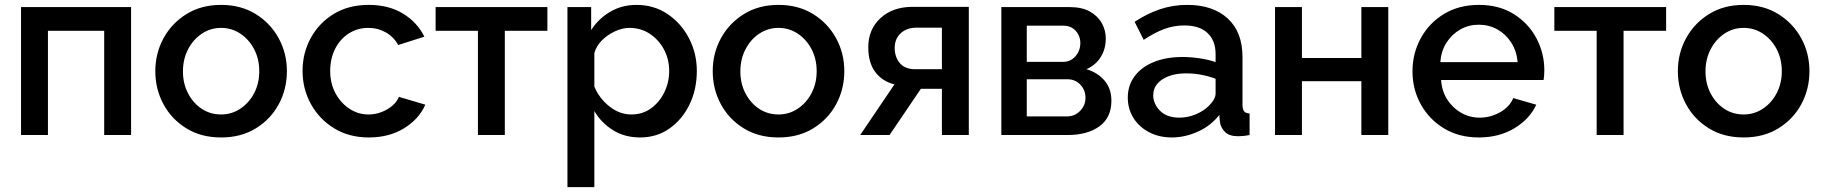

<svg xmlns="http://www.w3.org/2000/svg" viewBox="-20 -552 7450 785"><path d="M66 0V-523H516V0H406V-426H176V0Z M884 10Q802 10 741.5 -27.5Q681 -65 648 -126.5Q615 -188 615 -261Q615 -334 648.5 -395.5Q682 -457 742.5 -494.5Q803 -532 884 -532Q965 -532 1025.5 -494.5Q1086 -457 1119.5 -395.5Q1153 -334 1153 -261Q1153 -188 1120 -126.5Q1087 -65 1026.5 -27.5Q966 10 884 10ZM728 -260Q728 -210 749 -170Q770 -130 805 -107Q840 -84 884 -84Q927 -84 962.5 -107.5Q998 -131 1019 -171Q1040 -211 1040 -261Q1040 -311 1019 -351Q998 -391 962.5 -414.5Q927 -438 884 -438Q841 -438 805.5 -414.5Q770 -391 749 -350.5Q728 -310 728 -260Z M1488 10Q1407 10 1346 -27.5Q1285 -65 1251 -127Q1217 -189 1217 -262Q1217 -335 1250.5 -396.5Q1284 -458 1344.5 -495Q1405 -532 1488 -532Q1569 -532 1627.5 -496.5Q1686 -461 1715 -402L1608 -368Q1590 -401 1557.5 -419.5Q1525 -438 1486 -438Q1442 -438 1406.5 -415.5Q1371 -393 1350.5 -353Q1330 -313 1330 -262Q1330 -211 1351.5 -171Q1373 -131 1408.5 -107.5Q1444 -84 1487 -84Q1527 -84 1563 -105Q1599 -126 1611 -156L1719 -124Q1693 -65 1632 -27.5Q1571 10 1488 10Z M1934 0V-426H1761V-523H2218V-426H2044V0Z M2597 10Q2534 10 2486 -20Q2438 -50 2410 -98V213H2300V-523H2397V-429Q2427 -476 2475 -504Q2523 -532 2582 -532Q2654 -532 2709.5 -494.5Q2765 -457 2797 -395.5Q2829 -334 2829 -262Q2829 -186 2799 -124.5Q2769 -63 2717 -26.5Q2665 10 2597 10ZM2561 -84Q2608 -84 2642.5 -109.5Q2677 -135 2696.5 -175.5Q2716 -216 2716 -262Q2716 -310 2694.5 -350Q2673 -390 2636.5 -414Q2600 -438 2553 -438Q2525 -438 2494.5 -424Q2464 -410 2441 -387Q2418 -364 2410 -335V-198Q2430 -150 2471.5 -117Q2513 -84 2561 -84Z M3163 10Q3081 10 3020.5 -27.5Q2960 -65 2927 -126.5Q2894 -188 2894 -261Q2894 -334 2927.5 -395.5Q2961 -457 3021.5 -494.5Q3082 -532 3163 -532Q3244 -532 3304.5 -494.5Q3365 -457 3398.5 -395.5Q3432 -334 3432 -261Q3432 -188 3399 -126.5Q3366 -65 3305.5 -27.5Q3245 10 3163 10ZM3007 -260Q3007 -210 3028 -170Q3049 -130 3084 -107Q3119 -84 3163 -84Q3206 -84 3241.5 -107.5Q3277 -131 3298 -171Q3319 -211 3319 -261Q3319 -311 3298 -351Q3277 -391 3241.5 -414.5Q3206 -438 3163 -438Q3120 -438 3084.5 -414.5Q3049 -391 3028 -350.5Q3007 -310 3007 -260Z M3497 0 3637 -207Q3588 -219 3559 -257Q3530 -295 3530 -359Q3530 -432 3580 -478Q3630 -524 3711 -524H3941V0H3831V-189H3745L3617 0ZM3722 -269H3831V-439H3729Q3687 -439 3662.5 -416Q3638 -393 3638 -356Q3638 -319 3659 -294Q3680 -269 3722 -269Z M4074 0V-523H4354Q4404 -523 4436.5 -504.5Q4469 -486 4485 -457Q4501 -428 4501 -395Q4501 -352 4480.5 -319Q4460 -286 4422 -269Q4467 -256 4495.5 -223Q4524 -190 4524 -140Q4524 -71 4475 -35.5Q4426 0 4345 0ZM4178 -299H4326Q4357 -299 4377 -322Q4397 -345 4397 -376Q4397 -405 4378 -426Q4359 -447 4328 -447H4178ZM4178 -76H4342Q4374 -76 4396 -98.5Q4418 -121 4418 -152Q4418 -184 4397 -206Q4376 -228 4344 -228H4178Z M4591 -153Q4591 -203 4619 -240.5Q4647 -278 4697.5 -298.5Q4748 -319 4814 -319Q4849 -319 4885.5 -313.5Q4922 -308 4950 -298V-331Q4950 -386 4917 -417Q4884 -448 4822 -448Q4779 -448 4739 -433Q4699 -418 4656 -389L4619 -463Q4671 -497 4723.5 -514.5Q4776 -532 4834 -532Q4939 -532 4999.5 -476.5Q5060 -421 5060 -319V-124Q5060 -105 5066.5 -97Q5073 -89 5089 -88V0Q5074 3 5062 4Q5050 5 5042 5Q5006 5 4988.5 -12.5Q4971 -30 4968 -52L4965 -82Q4931 -38 4878 -14Q4825 10 4771 10Q4719 10 4678 -11.5Q4637 -33 4614 -70Q4591 -107 4591 -153ZM4924 -121Q4950 -147 4950 -170V-230Q4891 -252 4830 -252Q4770 -252 4732.5 -227.5Q4695 -203 4695 -162Q4695 -128 4722.5 -99.5Q4750 -71 4802 -71Q4837 -71 4870 -85Q4903 -99 4924 -121Z M5193 0V-523H5303V-315H5546V-523H5656V0H5546V-220H5303V0Z M6026 10Q5945 10 5884 -27Q5823 -64 5789 -125.5Q5755 -187 5755 -260Q5755 -334 5789 -396Q5823 -458 5884 -495Q5945 -532 6027 -532Q6109 -532 6169 -494.5Q6229 -457 6261.5 -396Q6294 -335 6294 -265Q6294 -240 6291 -225H5872Q5875 -179 5897.5 -144.5Q5920 -110 5954.5 -90.5Q5989 -71 6030 -71Q6074 -71 6113 -93Q6152 -115 6167 -151L6261 -124Q6234 -65 6171.5 -27.5Q6109 10 6026 10ZM5869 -298H6185Q6181 -343 6159 -377.5Q6137 -412 6102.5 -431.5Q6068 -451 6026 -451Q5985 -451 5950.5 -431.5Q5916 -412 5894 -377.5Q5872 -343 5869 -298Z M6508 0V-426H6335V-523H6792V-426H6618V0Z M7109 10Q7027 10 6966.5 -27.5Q6906 -65 6873 -126.5Q6840 -188 6840 -261Q6840 -334 6873.5 -395.5Q6907 -457 6967.5 -494.5Q7028 -532 7109 -532Q7190 -532 7250.5 -494.5Q7311 -457 7344.5 -395.5Q7378 -334 7378 -261Q7378 -188 7345 -126.5Q7312 -65 7251.5 -27.5Q7191 10 7109 10ZM6953 -260Q6953 -210 6974 -170Q6995 -130 7030 -107Q7065 -84 7109 -84Q7152 -84 7187.5 -107.5Q7223 -131 7244 -171Q7265 -211 7265 -261Q7265 -311 7244 -351Q7223 -391 7187.5 -414.5Q7152 -438 7109 -438Q7066 -438 7030.5 -414.5Q6995 -391 6974 -350.5Q6953 -310 6953 -260Z"/></svg>

Font: Raleway SemiBold
Style: Regular
Weight: 600
Designer: Matt McInerney, Pablo Impallari, Rodrigo Fuenzalida
Foundry: Matt McInerney, Pablo Impallari, Rodrigo Fuenzalida
Version: Version 4.026